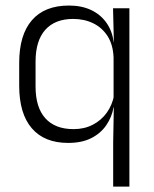

<svg xmlns="http://www.w3.org/2000/svg" viewBox="-20 -518 570 710"><path d="M232 10.5Q144 10.5 97.5 -43.8Q51 -98 51 -201V-285.5Q51 -389 98 -443.2Q145 -497.5 235 -497.5Q282 -497.5 317.2 -480.8Q352.5 -464 374 -433.2Q395.5 -402.5 400.5 -361H420.5L400 -305.5Q398 -353 377.8 -384.5Q357.5 -416 324.5 -432Q291.5 -448 250.5 -448Q183.5 -448 147.5 -407.8Q111.5 -367.5 111.5 -290V-198Q111.5 -121 147.5 -80.8Q183.5 -40.5 252 -40.5Q292 -40.5 323.2 -56.8Q354.5 -73 374.8 -101.2Q395 -129.5 402 -166L417.5 -121H400Q393.5 -85 373 -55Q352.5 -25 317.5 -7.2Q282.5 10.5 232 10.5ZM398.5 172V9L401 -128L400 -140.5V-346L401 -366L398 -487.5H458.5V172Z"/></svg>

Font: Anek Tamil Light
Style: Regular
Weight: 300
Designer: Aadarsh Rajan (Tamil), Yesha Goshar (Latin)
Foundry: Ek Type
Version: Version 1.003